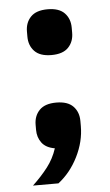

<svg xmlns="http://www.w3.org/2000/svg" viewBox="-51 -571 432 752"><g transform="rotate(-5 165.0 -194.5)"><path d="M167 -169Q212 -169 233.5 -146.5Q255 -124 255 -89V-69Q255 -8 225.5 51Q196 110 148 147H48Q83 114 108 81.5Q133 49 146 9Q111 3 95 -18.5Q79 -40 79 -69V-89Q79 -124 100.5 -146.5Q122 -169 167 -169ZM165 -356Q120 -356 98.5 -378.5Q77 -401 77 -436V-456Q77 -491 98.5 -513.5Q120 -536 165 -536Q210 -536 231.5 -513.5Q253 -491 253 -456V-436Q253 -401 231.5 -378.5Q210 -356 165 -356Z"/></g></svg>

Font: IBM Plex Sans Devanagari
Style: Bold
Weight: 700
Designer: Mike Abbink, Paul van der Laan, Pieter van Rosmalen, Erin McLaughlin
Foundry: Bold Monday
Version: Version 1.1